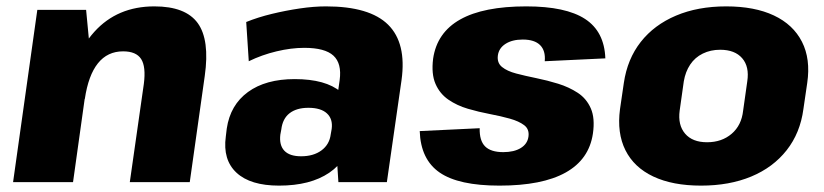

<svg xmlns="http://www.w3.org/2000/svg" viewBox="-20 -571 2585 602"><path d="M431 -308Q438 -362 422.5 -386Q407 -410 366 -410Q317 -410 287 -372.5Q257 -335 246 -261L173 -181L181 -240Q204 -392 276 -471.5Q348 -551 464 -551Q562 -551 600 -498.5Q638 -446 622 -333L575 0H387ZM97 -540H250L264 -393L209 0H21Z M1028 -201 1045 -320Q1052 -372 1025.5 -396.5Q999 -421 934 -421Q893 -421 847 -410Q801 -399 760 -379L752 -502Q789 -517 832.5 -527.5Q876 -538 920 -544.5Q964 -551 1002 -551Q1139 -551 1197 -493.5Q1255 -436 1239 -320L1193 0H1041ZM855 11Q765 11 721.5 -29.5Q678 -70 688 -143L691 -168Q702 -242 757.5 -282.5Q813 -323 904 -323Q1001 -323 1048.5 -283Q1096 -243 1086 -170L1082 -144Q1072 -70 1012.5 -29.5Q953 11 855 11ZM924 -81Q963 -81 988 -99.5Q1013 -118 1017 -150L1020 -167Q1024 -198 1005 -215.5Q986 -233 947 -233Q910 -233 888 -216Q866 -199 862 -165L859 -149Q855 -116 871.5 -98.5Q888 -81 924 -81Z M1546 11Q1418 11 1358.5 -30Q1299 -71 1296 -160L1484 -169Q1483 -130 1501 -112Q1519 -94 1558 -94Q1592 -94 1613 -107Q1634 -120 1637 -143Q1640 -166 1623.5 -178.5Q1607 -191 1578.5 -199Q1550 -207 1515.5 -213.5Q1481 -220 1447 -230Q1413 -240 1386 -258.5Q1359 -277 1345.5 -308Q1332 -339 1338 -387Q1350 -469 1423 -510Q1496 -551 1630 -551Q1754 -551 1814.5 -511.5Q1875 -472 1878 -388L1688 -379Q1691 -412 1673.5 -429.5Q1656 -447 1619 -447Q1586 -447 1565 -433.5Q1544 -420 1541 -397Q1538 -374 1554 -361Q1570 -348 1598.5 -340.5Q1627 -333 1661.5 -326Q1696 -319 1730 -308.5Q1764 -298 1791.5 -280Q1819 -262 1832.5 -231Q1846 -200 1839 -152Q1827 -71 1753.5 -30Q1680 11 1546 11Z M2178 11Q2089 11 2028.5 -17.5Q1968 -46 1941 -100Q1914 -154 1924 -229L1936 -311Q1947 -386 1989 -439.5Q2031 -493 2099.5 -522Q2168 -551 2257 -551Q2346 -551 2406.5 -522.5Q2467 -494 2494.5 -440Q2522 -386 2511 -311L2499 -229Q2489 -154 2446.5 -100Q2404 -46 2335.5 -17.5Q2267 11 2178 11ZM2197 -125Q2243 -125 2274 -151.5Q2305 -178 2310 -224L2323 -316Q2330 -362 2307 -388.5Q2284 -415 2238 -415Q2208 -415 2183.5 -403Q2159 -391 2144 -368.5Q2129 -346 2124 -316L2111 -224Q2105 -179 2128 -152Q2151 -125 2197 -125Z"/></svg>

Font: Pathway Extreme SemiCondensed ExtraBold
Style: Italic
Weight: 800
Width: 4
Italic angle: -8°
Version: Version 1.001;gftools[0.9.26]